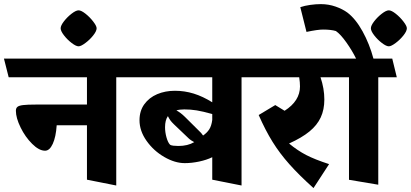

<svg xmlns="http://www.w3.org/2000/svg" viewBox="-45 -870 2036 951"><path d="M178.2 -123.5Q148.4 -123.5 114.3 -157.5Q80.1 -191.4 56.9 -238.8Q33.7 -286.1 33.7 -321.3Q33.7 -334.5 41.5 -340.8Q49.3 -347.2 69.8 -349.6Q90.3 -352.1 132.8 -352.1H385.7V-487.3H-2L-25.4 -579.6H605.5L627.4 -487.3H530.8V48.8L385.7 20V-249.5H235.8Q231.9 -191.4 216.3 -157.5Q200.7 -123.5 178.2 -123.5Z M255.4 -730Q255.4 -743.2 271.7 -764.4Q288.1 -785.6 309.6 -802.2Q331.1 -818.8 344.2 -818.8Q357.4 -818.8 378.9 -801.8Q400.4 -784.7 417 -762.9Q433.6 -741.2 433.6 -730Q433.6 -715.8 416.7 -694.6Q399.9 -673.3 377.9 -657Q356 -640.6 344.2 -640.6Q331.5 -640.6 310.1 -657Q288.6 -673.3 272 -694.8Q255.4 -716.3 255.4 -730Z M1244.1 -487.3H1151.4V48.8L1006.3 20V-91.3Q978 -77.6 941.2 -69.8Q904.3 -62 870.1 -62Q821.3 -62 768.6 -92.5Q715.8 -123 680.9 -172.4Q646 -221.7 646 -274.4Q646 -320.8 669.9 -353.8Q693.8 -386.7 733.6 -403.6Q773.4 -420.4 821.3 -420.4Q869.1 -420.4 914.3 -406.5Q959.5 -392.6 1006.3 -363.3V-487.3H603L576.7 -579.6H1220.2ZM1006.3 -275.9V-305.2Q959 -318.4 929.4 -323.2Q899.9 -328.1 867.7 -328.1Q844.7 -328.1 828.6 -323.2Q849.1 -312.5 870.6 -291.5L939 -223.6Q945.8 -217.3 951.2 -211.4Q956.5 -205.6 960.9 -198.7Q980 -211.9 991.2 -229Q1002.4 -246.1 1006.3 -275.9ZM917 -166Q911.6 -168.5 902.8 -174.3Q894 -180.2 889.6 -184.6L816.9 -253.9Q805.2 -265.1 798.8 -273.9Q792.5 -282.7 786.6 -294.9Q772.5 -274.9 772.5 -239.7Q772.5 -215.3 779.5 -189.9Q786.6 -164.6 796.4 -154.3Q800.3 -149.9 813.2 -148.4Q826.2 -147 838.4 -147Q884.8 -147 917 -166Z M1386.7 -159.2Q1428.7 -124.5 1471.4 -102.3Q1514.2 -80.1 1585 -57.1L1507.8 61.5Q1436.5 -2.4 1388.7 -56.2Q1340.8 -109.9 1305.2 -167.2Q1269.5 -224.6 1236.3 -300.3L1318.4 -349.6L1364.7 -321.3Q1440.9 -370.1 1440.9 -441.9Q1440.9 -461.4 1437 -487.3H1218.3L1193.4 -579.6H1618.2L1640.1 -487.3H1542.5Q1561.5 -431.6 1561.5 -377Q1561.5 -327.1 1543.7 -288.6Q1525.9 -250 1487.8 -218.8Q1449.7 -187.5 1386.7 -159.2Z M1920.4 -487.3H1828.6V44.9L1683.6 20.5V-487.3H1614.7L1590.8 -579.6H1718.8Q1699.7 -618.7 1670.7 -659.7Q1641.6 -700.7 1618.7 -716.3Q1594.2 -723.6 1554.7 -723.6Q1528.3 -723.6 1473.1 -711.9L1442.4 -834.5Q1463.9 -841.8 1491.5 -845.7Q1519 -849.6 1543.9 -849.6Q1582.5 -849.6 1617.2 -837.4Q1651.9 -825.2 1675.8 -807.6Q1716.8 -776.4 1751 -714.4Q1785.2 -652.3 1804.7 -579.6H1897.9ZM1792 -730Q1792 -743.2 1808.3 -764.4Q1824.7 -785.6 1846.2 -802.2Q1867.7 -818.8 1880.9 -818.8Q1894 -818.8 1915.5 -801.8Q1937 -784.7 1953.6 -762.9Q1970.2 -741.2 1970.2 -730Q1970.2 -715.8 1953.4 -694.6Q1936.5 -673.3 1914.6 -657Q1892.6 -640.6 1880.9 -640.6Q1868.2 -640.6 1846.7 -657Q1825.2 -673.3 1808.6 -694.8Q1792 -716.3 1792 -730Z"/></svg>

Font: Vesper Libre Heavy
Style: Regular
Weight: 900
Designer: Robert Keller & Kimya Gandhi
Foundry: Mota Italic
Version: Version 1.058